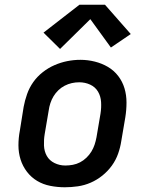

<svg xmlns="http://www.w3.org/2000/svg" viewBox="-20 -784 640 812"><path d="M254 8Q223 8 192.5 2Q162 -4 137 -19Q112 -34 94 -57.5Q76 -81 67 -109.5Q58 -138 58 -169.5Q58 -201 64 -232L80 -332Q85 -359 94.5 -386Q104 -413 120.5 -436.5Q137 -460 160.5 -478.5Q184 -497 210.5 -508.5Q237 -520 264.5 -525.5Q292 -531 320 -531Q351 -531 381 -523.5Q411 -516 436.5 -501Q462 -486 480 -462.5Q498 -439 506.5 -410.5Q515 -382 515 -350.5Q515 -319 510 -288L493 -188Q489 -161 479.5 -134Q470 -107 453 -83.5Q436 -60 413 -41.5Q390 -23 363.5 -11.5Q337 0 309 4Q281 8 254 8ZM256 -84Q272 -84 288 -87Q304 -90 318.5 -97.5Q333 -105 345.5 -117Q358 -129 366.5 -143Q375 -157 380 -172Q385 -187 388 -203L405 -303Q409 -328 407.5 -352.5Q406 -377 394.5 -396.5Q383 -416 361.5 -426Q340 -436 315 -436Q299 -436 283.5 -432.5Q268 -429 253.5 -421.5Q239 -414 227 -402.5Q215 -391 206.5 -377Q198 -363 193 -347.5Q188 -332 186 -317L169 -217Q165 -193 166 -168.5Q167 -144 178 -124.5Q189 -105 210.5 -94.5Q232 -84 256 -84Q256 -84 256 -84Q256 -84 256 -84ZM234 -577 164 -646 316 -764H424L533 -640L449 -583L362 -703Z"/></svg>

Font: Iosevka Etoile SmBdObl
Style: Regular
Weight: 600
Italic angle: -9°
Designer: Belleve Invis
Foundry: Belleve Invis
Version: Version 15.5.2; ttfautohint (v1.8.4)